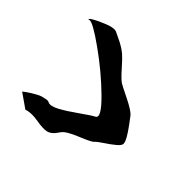

<svg xmlns="http://www.w3.org/2000/svg" viewBox="-121 -787 767 767"><g transform="rotate(45 262.0 -404.0)"><path d="M137.7 -642.1Q144.5 -638.7 157.5 -632.6Q170.4 -626.5 178.2 -622.6Q186 -618.7 197 -611.6Q208 -604.5 217.8 -596.2Q230 -585.9 257.8 -554.4Q285.6 -522.9 299.8 -513.2Q306.2 -508.8 355 -484.9Q403.8 -460.9 415.5 -445.8Q463.9 -383.3 472.7 -359.9Q475.1 -353 475.6 -348.1Q476.6 -337.9 458.5 -323Q440.4 -308.1 417 -292.7Q393.6 -277.3 387.7 -270Q381.3 -261.7 329.6 -240.7Q277.8 -219.7 265.6 -202.1Q257.8 -190.9 252.9 -184.8Q248 -178.7 240 -172.9Q231.9 -167 222.7 -165.3Q213.4 -163.6 199.7 -164.1Q186 -164.6 167.5 -168Q146.5 -171.4 131.8 -170.9Q117.2 -170.4 109.4 -168L101.6 -166L41.5 -208Q43 -209 45.7 -211.2Q48.3 -213.4 56.6 -219.2Q64.9 -225.1 72.5 -229.7Q80.1 -234.4 91.6 -240.7Q103 -247.1 111.6 -249.5Q120.1 -252 130.9 -253.9Q141.6 -255.9 147.5 -252Q162.6 -245.6 193.1 -262.2Q223.6 -278.8 263.7 -307.4Q303.7 -335.9 319.8 -344.2Q342.8 -356 276.4 -421.4Q210 -486.8 127.9 -545.4Q45.9 -604 29.8 -600.1Q22.5 -598.1 24.4 -601.1Q29.3 -608.9 66.9 -626Q120.6 -650.9 137.7 -642.1Z"/></g></svg>

Font: Superheroes Libre
Style: Regular
Weight: 400
Version: Version 001.000